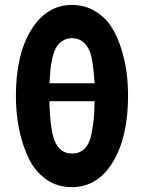

<svg xmlns="http://www.w3.org/2000/svg" viewBox="-20 -753 590 784"><path d="M44.9 -360.8Q44.9 -530.8 107.9 -631.8Q170.9 -732.9 273.9 -732.9Q325.7 -732.9 367.4 -708Q409.2 -683.1 434.1 -644.5Q459 -606 475.1 -554.4Q491.2 -502.9 497.1 -456.1Q502.9 -409.2 502.9 -361.8Q502.9 -193.8 440.9 -91.3Q378.9 11.2 272.9 11.2Q211.9 11.2 166 -22.5Q120.1 -56.2 94.5 -112.1Q68.8 -168 56.9 -231Q44.9 -293.9 44.9 -360.8ZM182.1 -318.8Q187 -213.9 204.1 -175.8Q226.1 -126 273.9 -126Q304.7 -126 325 -145.5Q345.2 -165 353 -203.6Q360.8 -242.2 363 -268.6Q365.2 -294.9 366.2 -339.8H182.1ZM182.1 -413.1H366.2Q360.4 -511.2 345.2 -545.9Q323.2 -596.7 273.9 -597.2Q251 -597.2 233.9 -585.2Q216.8 -573.2 208 -556.6Q199.2 -540 193.1 -512Q187 -483.9 185.5 -464.6Q184.1 -445.3 182.1 -413.1Z"/></svg>

Font: CMU Sans Serif
Style: Bold
Weight: 700
Version: Version 0.7.0